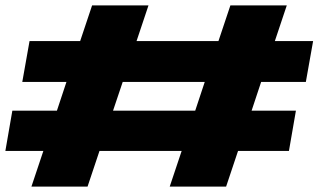

<svg xmlns="http://www.w3.org/2000/svg" viewBox="-28 -695 1205 715"><path d="M604 0 648.5 -133H342.5L298 0H89L133.5 -133H-8L18 -283H184L219.5 -390H55L82 -542H270.5L315 -675H525L480.5 -542H785.5L830 -675H1040L995.5 -542H1138L1111 -390H944.5L909 -283H1074L1048 -133H858.5L814 0ZM393 -283H699L734.5 -390H429Z"/></svg>

Font: Anybody UltraExpanded Black
Style: Italic
Weight: 900
Width: 9
Italic angle: -10°
Designer: Tyler Finck
Foundry: Etcetera Type Company
Version: Version 1.010; ttfautohint (v1.8.3) -l 8 -r 50 -G 200 -x 14 